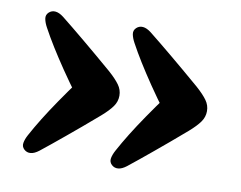

<svg xmlns="http://www.w3.org/2000/svg" viewBox="-57 -542 748 596"><g transform="rotate(10 317.0 -244.0)"><path d="M589.6 -244.1Q589.6 -225.5 578.5 -210Q567.5 -194.4 544.8 -174.6Q517.8 -151.3 493.8 -131Q469.9 -110.7 448.6 -93.2Q427.4 -75.7 409 -60.6Q390.7 -45.5 374.8 -33.1Q360.7 -22.2 348.9 -21.2Q337.1 -20.1 328.4 -28.1Q319.3 -36.5 321.4 -48.6Q323.6 -60.6 331.2 -74.5Q345.6 -101.1 363.9 -130.7Q382.2 -160.2 405.7 -194.5Q429.2 -228.9 459.6 -270.4V-217.8Q429.2 -258.8 405.7 -293.4Q382.2 -328 363.9 -357.5Q345.6 -387 331.2 -413.7Q323.6 -427.6 321.4 -439.6Q319.3 -451.7 328.4 -460.1Q337.1 -468.1 348.9 -467Q360.7 -466 374.8 -455.1Q390.7 -442.7 409 -427.6Q427.4 -412.5 448.6 -395Q469.9 -377.5 493.8 -357.1Q517.8 -336.8 544.8 -313.6Q567.5 -293.4 578.5 -278Q589.6 -262.7 589.6 -244.1ZM313.6 -244.1Q313.6 -225.5 302.5 -210Q291.5 -194.4 268.8 -174.6Q241.8 -151.3 217.8 -131Q193.9 -110.7 172.6 -93.2Q151.4 -75.7 133 -60.6Q114.7 -45.5 98.8 -33.1Q84.7 -22.2 72.9 -21.2Q61.1 -20.1 52.4 -28.1Q43.3 -36.5 45.5 -48.6Q47.6 -60.6 55.2 -74.5Q69.6 -101.1 87.9 -130.7Q106.2 -160.2 129.7 -194.5Q153.2 -228.9 183.6 -270.4V-217.8Q153.2 -258.8 129.7 -293.4Q106.2 -328 87.9 -357.5Q69.6 -387 55.2 -413.7Q47.6 -427.6 45.5 -439.6Q43.3 -451.7 52.4 -460.1Q61.1 -468.1 72.9 -467Q84.7 -466 98.8 -455.1Q114.7 -442.7 133 -427.6Q151.4 -412.5 172.6 -395Q193.9 -377.5 217.8 -357.1Q241.8 -336.8 268.8 -313.6Q291.5 -293.4 302.5 -278Q313.6 -262.7 313.6 -244.1Z"/></g></svg>

Font: Fraunces SuperSoft Wonky
Style: Regular
Weight: 900
Version: Version 1.000;[b76b70a41]